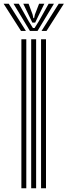

<svg xmlns="http://www.w3.org/2000/svg" viewBox="-62 -1011 363 1031"><path d="M158.5 0V-800H185V0ZM52.8 0V-800H79.2V0ZM105.5 0V-800H132V0ZM-42.5 -990.8H-15L77.2 -844.8H50.8ZM10.8 -990.8H39L91.8 -897.2L114.8 -860.8H123.8L146.5 -897L199.2 -990.8H227.5L139.5 -844.8H98.8ZM63 -990.8H91.5L113 -933.2L117 -913.8H121.2L125.5 -933.2L147.8 -990.8H176L141 -919L126.8 -889.5H111.8L97.5 -919ZM253.2 -990.8H280.8L187.8 -844.8H161Z"/></svg>

Font: Big Shoulders Inline Text ExtraBold
Style: Regular
Weight: 800
Designer: Patric King
Foundry: XO Type Co
Version: Version 1.000